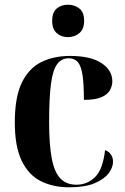

<svg xmlns="http://www.w3.org/2000/svg" viewBox="-20 -787 533 817"><path d="M275 10Q206 10 154 -16Q102 -42 72.5 -102.5Q43 -163 43 -266Q43 -374 73 -435.5Q103 -497 156 -523Q209 -549 278 -549Q366 -549 412 -518.5Q458 -488 458 -441Q458 -423 448.5 -404.5Q439 -386 413 -374Q387 -362 337 -362Q337 -430 331 -468.5Q325 -507 311 -523Q297 -539 272 -539Q242 -539 223.5 -514.5Q205 -490 197 -431Q189 -372 189 -267Q189 -170 200.5 -111.5Q212 -53 237.5 -27Q263 -1 305 -1Q352 -1 385 -34Q418 -67 427 -148Q443 -143 452 -129.5Q461 -116 461 -99Q461 -75 442.5 -50Q424 -25 383 -7.5Q342 10 275 10ZM269 -629Q241 -629 221.5 -646Q202 -663 202 -698Q202 -735 221.5 -751Q241 -767 269 -767Q297 -767 317.5 -751Q338 -735 338 -698Q338 -663 317.5 -646Q297 -629 269 -629Z"/></svg>

Font: Noto Serif Display SemiCondensed
Style: Bold
Weight: 700
Width: 4
Designer: Monotype Design Team
Foundry: Monotype Imaging Inc.
Version: Version 2.009